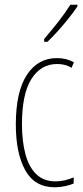

<svg xmlns="http://www.w3.org/2000/svg" viewBox="-20 -783 353 813"><path d="M212 10Q127 10 87 -62Q47 -134 47 -256Q47 -394 93.5 -465.5Q140 -537 221 -537Q262 -537 293 -519L283 -496Q257 -512 222 -512Q153 -512 113 -448.5Q73 -385 73 -257Q73 -186 87.5 -131Q102 -76 133.5 -45.5Q165 -15 215 -15Q253 -15 292 -32V-6Q276 1 254 5.5Q232 10 212 10ZM308 -756Q292 -732 269.5 -704Q247 -676 224 -650.5Q201 -625 181 -606H167V-618Q201 -658 227 -691Q253 -724 278 -763H308Z"/></svg>

Font: Noto Sans ExtraCondensed Thin
Style: Regular
Weight: 100
Width: 2
Designer: Monotype Design Team
Foundry: Monotype Imaging Inc.
Version: Version 2.013; ttfautohint (v1.8.4.7-5d5b)